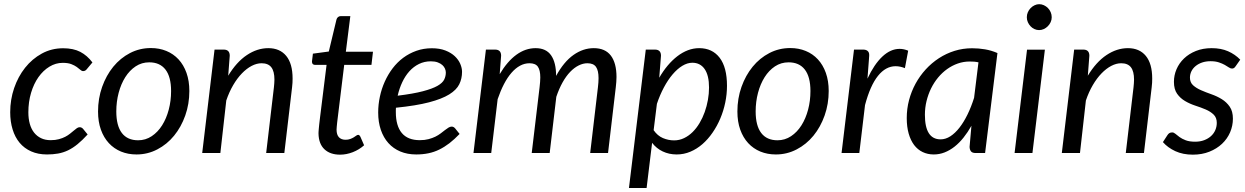

<svg xmlns="http://www.w3.org/2000/svg" viewBox="-20 -750 6104 941"><path d="M409.5 -91Q383.5 -62.5 360.2 -43.5Q337 -24.5 313.5 -13.2Q290 -2 264.8 2.5Q239.5 7 210.5 7Q166.5 7 132.8 -8Q99 -23 76.2 -50.2Q53.5 -77.5 41.8 -115.8Q30 -154 30 -200Q30 -261.5 49.2 -318Q68.5 -374.5 103 -418Q137.5 -461.5 185 -487.5Q232.5 -513.5 289.5 -513.5Q339.5 -513.5 373.5 -495.8Q407.5 -478 433 -444L405 -410.5Q402 -406.5 397.5 -404Q393 -401.5 387.5 -401.5Q380.5 -401.5 373.8 -407.8Q367 -414 356.2 -421.8Q345.5 -429.5 329.2 -435.8Q313 -442 287.5 -442Q253 -442 222.2 -423.2Q191.5 -404.5 168.5 -372Q145.5 -339.5 132.2 -295Q119 -250.5 119 -199.5Q119 -168.5 126 -143.2Q133 -118 147 -100.2Q161 -82.5 181.2 -72.8Q201.5 -63 228.5 -63Q251 -63 268.5 -67.8Q286 -72.5 299.5 -79.5Q313 -86.5 323.2 -94.8Q333.5 -103 341.8 -110Q350 -117 356.8 -121.8Q363.5 -126.5 370.5 -126.5Q380.5 -126.5 387.5 -118L409.5 -91Z M657 -62.5Q693.5 -62.5 723.5 -82.5Q753.5 -102.5 774.5 -135.8Q795.5 -169 807 -212.5Q818.5 -256 818.5 -303.5Q818.5 -373.5 791 -409Q763.5 -444.5 711.5 -444.5Q674.5 -444.5 644.8 -424.8Q615 -405 594 -371.8Q573 -338.5 561.5 -295Q550 -251.5 550 -204Q550 -134 577.2 -98.2Q604.5 -62.5 657 -62.5ZM649 7Q607.5 7 573 -7.2Q538.5 -21.5 513.5 -48.5Q488.5 -75.5 474.5 -114.5Q460.5 -153.5 460.5 -203.5Q460.5 -267.5 480.5 -324Q500.5 -380.5 535.2 -423Q570 -465.5 617.2 -490Q664.5 -514.5 719.5 -514.5Q761 -514.5 795.5 -500.2Q830 -486 855 -459Q880 -432 894 -392.8Q908 -353.5 908 -304Q908 -240.5 888 -184Q868 -127.5 833.2 -85Q798.5 -42.5 751 -17.8Q703.5 7 649 7Z M971 0 1031.5 -507H1076Q1106 -507 1106 -477L1098.5 -379Q1139 -446 1189.8 -480Q1240.5 -514 1295 -514Q1351.5 -514 1382.8 -476Q1414 -438 1414 -365Q1414 -355 1413.5 -344.5Q1413 -334 1411.5 -322.5L1373.5 0H1284.5L1322.5 -322.5Q1323.5 -332.5 1324.2 -341.8Q1325 -351 1325 -359.5Q1325 -400.5 1309.8 -420.2Q1294.5 -440 1262 -440Q1238 -440 1213.2 -427Q1188.5 -414 1165.5 -390.2Q1142.5 -366.5 1122.8 -332.8Q1103 -299 1089 -257.5L1060 0Z M1541 -95.5Q1541 -98.5 1541.2 -103.2Q1541.5 -108 1542.2 -117Q1543 -126 1544.5 -140.5Q1546 -155 1549 -178.5L1580.5 -432H1524Q1517.5 -432 1513.2 -435.8Q1509 -439.5 1509 -447.5Q1509 -449 1509.5 -453.5Q1510 -458 1510.8 -463.8Q1511.5 -469.5 1512.2 -475.5Q1513 -481.5 1513.5 -487L1591.5 -497.5L1629 -654Q1631 -661.5 1636.5 -666.2Q1642 -671 1650 -671H1697L1675 -496.5H1808L1800.5 -432H1667L1636.5 -183Q1634 -162.5 1632.5 -150L1630.5 -130Q1630 -122.5 1629.8 -119.5Q1629.5 -116.5 1629.5 -115Q1629.5 -89.5 1641.2 -77.2Q1653 -65 1673.5 -65Q1686.5 -65 1696.5 -68.8Q1706.5 -72.5 1713.8 -77Q1721 -81.5 1726 -85.2Q1731 -89 1735 -89Q1739 -89 1741.2 -87Q1743.5 -85 1746 -80.5L1764.5 -38Q1740.5 -16.5 1709.2 -4.2Q1678 8 1646.5 8Q1598 8 1570 -18.5Q1542 -45 1541 -95.5Z M2244.5 -398Q2244.5 -365 2231 -337.2Q2217.5 -309.5 2181.5 -287.2Q2145.5 -265 2082.5 -248.5Q2019.5 -232 1920.5 -222Q1920 -216.5 1920 -211V-200.5Q1920 -133.5 1949.2 -98.2Q1978.5 -63 2037.5 -63Q2061.5 -63 2080.2 -68Q2099 -73 2113.8 -80.2Q2128.5 -87.5 2139.8 -96.2Q2151 -105 2160.5 -112.2Q2170 -119.5 2178 -124.5Q2186 -129.5 2194 -129.5Q2203 -129.5 2210.5 -121L2232.5 -93.5Q2207 -67 2182.8 -48.2Q2158.5 -29.5 2133 -17Q2107.5 -4.5 2079.8 1.2Q2052 7 2020 7Q1976.5 7 1942 -7.5Q1907.5 -22 1883.5 -48.8Q1859.5 -75.5 1846.5 -113.5Q1833.5 -151.5 1833.5 -198.5Q1833.5 -237.5 1841.8 -276.2Q1850 -315 1865.8 -350Q1881.5 -385 1904.2 -415Q1927 -445 1956.2 -466.8Q1985.5 -488.5 2020.8 -501Q2056 -513.5 2096.5 -513.5Q2135 -513.5 2163 -502.5Q2191 -491.5 2209 -474.5Q2227 -457.5 2235.8 -437Q2244.5 -416.5 2244.5 -398ZM2091.5 -449.5Q2060 -449.5 2033.5 -436.5Q2007 -423.5 1986.5 -400.8Q1966 -378 1951.5 -347.2Q1937 -316.5 1929 -281Q2006 -290.5 2052.5 -302.8Q2099 -315 2124 -329.2Q2149 -343.5 2157 -360Q2165 -376.5 2165 -394.5Q2165 -403.5 2161 -413.2Q2157 -423 2148.2 -431Q2139.5 -439 2125.5 -444.2Q2111.5 -449.5 2091.5 -449.5Z M2300.5 0 2361.5 -507H2406Q2436 -507 2436 -477L2429 -386.5Q2466.5 -449.5 2511 -481.8Q2555.5 -514 2605 -514Q2656.5 -514 2681 -478.8Q2705.5 -443.5 2705.5 -378Q2743.5 -447.5 2790.8 -480.8Q2838 -514 2890 -514Q2946 -514 2973.8 -477.5Q3001.5 -441 3001.5 -372.5Q3001.5 -361 3000.5 -348.5Q2999.5 -336 2998 -322.5L2960 0H2872.5L2910.5 -322.5Q2913.5 -347 2913.5 -367Q2913.5 -404.5 2901 -422.2Q2888.5 -440 2859 -440Q2837.5 -440 2816 -429.2Q2794.5 -418.5 2774.5 -397.8Q2754.5 -377 2737.2 -346.2Q2720 -315.5 2706.5 -275.5L2674 0H2586L2624.5 -322.5Q2626 -336 2627 -348Q2628 -360 2628 -370.5Q2628 -406 2616.2 -423Q2604.5 -440 2575 -440Q2551 -440 2528.8 -428Q2506.5 -416 2486.8 -393.2Q2467 -370.5 2450 -337.8Q2433 -305 2419 -264L2387.5 0Z M3062.5 171.5 3145 -507H3189.5Q3219.5 -507 3219.5 -477L3211 -369Q3230 -402 3252.5 -428.8Q3275 -455.5 3299.8 -474.5Q3324.5 -493.5 3351.5 -503.8Q3378.5 -514 3406.5 -514Q3471 -514 3507 -467Q3543 -420 3543 -329.5Q3543 -288.5 3534.5 -247.5Q3526 -206.5 3510.2 -169.2Q3494.5 -132 3472.2 -99.8Q3450 -67.5 3422.8 -43.8Q3395.5 -20 3363.5 -6.5Q3331.5 7 3296.5 7Q3259 7 3228 -7.8Q3197 -22.5 3176 -50L3149 171.5ZM3373 -442.5Q3349 -442.5 3324.2 -427.5Q3299.5 -412.5 3276.5 -385.5Q3253.5 -358.5 3233.8 -321.5Q3214 -284.5 3199.5 -241L3183.5 -112Q3202.5 -84.5 3229.2 -73.2Q3256 -62 3283.5 -62Q3309.5 -62 3332.5 -73Q3355.5 -84 3374.5 -102.8Q3393.5 -121.5 3408.5 -146.8Q3423.5 -172 3433.8 -200.8Q3444 -229.5 3449.5 -260.2Q3455 -291 3455 -321Q3455 -380.5 3433.5 -411.5Q3412 -442.5 3373 -442.5Z M3790.5 -62.5Q3827 -62.5 3857 -82.5Q3887 -102.5 3908 -135.8Q3929 -169 3940.5 -212.5Q3952 -256 3952 -303.5Q3952 -373.5 3924.5 -409Q3897 -444.5 3845 -444.5Q3808 -444.5 3778.2 -424.8Q3748.5 -405 3727.5 -371.8Q3706.5 -338.5 3695 -295Q3683.5 -251.5 3683.5 -204Q3683.5 -134 3710.8 -98.2Q3738 -62.5 3790.5 -62.5ZM3782.5 7Q3741 7 3706.5 -7.2Q3672 -21.5 3647 -48.5Q3622 -75.5 3608 -114.5Q3594 -153.5 3594 -203.5Q3594 -267.5 3614 -324Q3634 -380.5 3668.8 -423Q3703.5 -465.5 3750.8 -490Q3798 -514.5 3853 -514.5Q3894.5 -514.5 3929 -500.2Q3963.5 -486 3988.5 -459Q4013.5 -432 4027.5 -392.8Q4041.5 -353.5 4041.5 -304Q4041.5 -240.5 4021.5 -184Q4001.5 -127.5 3966.8 -85Q3932 -42.5 3884.5 -17.8Q3837 7 3782.5 7Z M4104.5 0 4165.5 -507H4210Q4224 -507 4232 -500.5Q4240 -494 4240 -480.5Q4240 -478.5 4239.8 -474.8Q4239.5 -471 4239.2 -467Q4239 -463 4238.8 -460Q4238.5 -457 4238.5 -456.5L4231.5 -364.5Q4264 -434.5 4304.2 -472.5Q4344.5 -510.5 4389 -510.5Q4410 -510.5 4431 -501.5L4415 -416Q4391.5 -425.5 4369.5 -425.5Q4321 -425.5 4283 -378.2Q4245 -331 4219.5 -235L4191.5 0Z M4808 0H4762Q4744.5 0 4738.2 -9Q4732 -18 4732 -31L4741 -133.5Q4723 -101.5 4702.2 -75.5Q4681.5 -49.5 4658.2 -31.2Q4635 -13 4609.5 -3Q4584 7 4556.5 7Q4526.5 7 4502 -4.8Q4477.5 -16.5 4460.2 -39.2Q4443 -62 4433.5 -95.2Q4424 -128.5 4424 -171.5Q4424 -216.5 4435.2 -259.2Q4446.5 -302 4467.2 -340Q4488 -378 4517 -409.8Q4546 -441.5 4581.8 -464.8Q4617.5 -488 4658.5 -500.8Q4699.5 -513.5 4744.5 -513.5Q4777 -513.5 4807.8 -508.2Q4838.5 -503 4868.5 -490ZM4590 -67Q4614.5 -67 4638 -82.2Q4661.5 -97.5 4682.5 -124.5Q4703.5 -151.5 4721.8 -188.8Q4740 -226 4754 -270.5L4775.5 -444.5Q4764.5 -447 4753.8 -447.8Q4743 -448.5 4732.5 -448.5Q4702.5 -448.5 4674.5 -438.8Q4646.5 -429 4622 -411.5Q4597.5 -394 4577.5 -369.8Q4557.5 -345.5 4543.2 -316.5Q4529 -287.5 4521 -254.8Q4513 -222 4513 -187.5Q4513 -67 4590 -67Z M5101 -506.5 5040 0H4952.5L5013.5 -506.5ZM5134.5 -665.5Q5134.5 -652.5 5129.2 -641.2Q5124 -630 5115.2 -621.2Q5106.5 -612.5 5095.5 -607.5Q5084.5 -602.5 5072.5 -602.5Q5061 -602.5 5050 -607.5Q5039 -612.5 5030.8 -621.2Q5022.5 -630 5017.5 -641.2Q5012.5 -652.5 5012.5 -665.5Q5012.5 -678.5 5017.5 -690Q5022.5 -701.5 5031 -710.2Q5039.5 -719 5050.5 -724.2Q5061.5 -729.5 5073 -729.5Q5085 -729.5 5096 -724.5Q5107 -719.5 5115.8 -710.8Q5124.5 -702 5129.5 -690.2Q5134.5 -678.5 5134.5 -665.5Z M5184 0 5244.5 -507H5289Q5319 -507 5319 -477L5311.5 -379Q5352 -446 5402.8 -480Q5453.5 -514 5508 -514Q5564.5 -514 5595.8 -476Q5627 -438 5627 -365Q5627 -355 5626.5 -344.5Q5626 -334 5624.5 -322.5L5586.5 0H5497.5L5535.5 -322.5Q5536.5 -332.5 5537.2 -341.8Q5538 -351 5538 -359.5Q5538 -400.5 5522.8 -420.2Q5507.5 -440 5475 -440Q5451 -440 5426.2 -427Q5401.5 -414 5378.5 -390.2Q5355.5 -366.5 5335.8 -332.8Q5316 -299 5302 -257.5L5273 0Z M6036 -425.5Q6032 -419.5 6028 -416.8Q6024 -414 6018 -414Q6011 -414 6002.8 -419.5Q5994.5 -425 5982.8 -431.8Q5971 -438.5 5954 -444.2Q5937 -450 5913 -450Q5890.5 -450 5872 -443.8Q5853.5 -437.5 5840 -426.5Q5826.5 -415.5 5819.2 -400.8Q5812 -386 5812 -369.5Q5812 -346 5827.5 -332Q5843 -318 5866.5 -307.8Q5890 -297.5 5917.2 -288Q5944.5 -278.5 5968 -264Q5991.5 -249.5 6007 -227Q6022.5 -204.5 6022.5 -168.5Q6022.5 -133.5 6008.8 -101.5Q5995 -69.5 5969.2 -45.2Q5943.5 -21 5907.2 -6.5Q5871 8 5826 8Q5777.5 8 5740.2 -9.2Q5703 -26.5 5679.5 -53.5L5701.5 -87.5Q5705.5 -94 5711 -97.5Q5716.5 -101 5725 -101Q5733 -101 5741 -94Q5749 -87 5761 -78.2Q5773 -69.5 5791.2 -62.5Q5809.5 -55.5 5837.5 -55.5Q5862 -55.5 5881.8 -63Q5901.5 -70.5 5915.2 -83Q5929 -95.5 5936.2 -112.2Q5943.5 -129 5943.5 -148Q5943.5 -173.5 5928 -188.5Q5912.5 -203.5 5889 -213.5Q5865.5 -223.5 5838.5 -232.2Q5811.5 -241 5788 -254.8Q5764.5 -268.5 5749 -290.5Q5733.5 -312.5 5733.5 -349Q5733.5 -381 5746.2 -410.8Q5759 -440.5 5783 -463.5Q5807 -486.5 5841.2 -500.2Q5875.5 -514 5918.5 -514Q5964 -514 5998.8 -498.8Q6033.5 -483.5 6058.5 -457.5Z"/></svg>

Font: Lato TR
Style: Italic
Weight: 400
Italic angle: -12°
Designer: Lukasz Dziedzic
Foundry: tyPoland Lukasz Dziedzic
Version: Version 1.104 2013